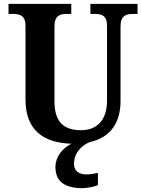

<svg xmlns="http://www.w3.org/2000/svg" viewBox="-20 -734 732 994"><path d="M407 240C426 240 467 234 487 224V161C464 166 444 169 428 169C391 169 363 153 363 115C363 55 406 17 444 2C554 -22 604 -101 604 -211V-597C604 -654 633 -662 671 -662H692V-714H448V-662H469C506 -662 534 -654 534 -601V-213C534 -112 482 -60 400 -60C315 -60 262 -97 262 -210V-597C262 -654 291 -662 328 -662H349V-714H24V-662H45C82 -662 112 -654 112 -601V-218C112 -59 207 6 350 10C304 32 267 78 267 130C267 206 315 240 407 240Z"/></svg>

Font: Noto Serif SemiCondensed
Style: Bold
Weight: 700
Width: 4
Designer: Monotype Design Team
Foundry: Monotype Imaging Inc.
Version: Version 2.015